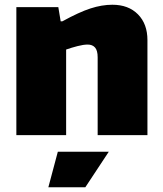

<svg xmlns="http://www.w3.org/2000/svg" viewBox="-20 -570 688 810"><path d="M224 70H439L340 220H184ZM49 -540H226L236 -480H243Q314 -519 362 -534.5Q410 -550 454 -550Q522 -550 562 -509.5Q602 -469 602 -401V0H392V-328Q392 -357 381 -369.5Q370 -382 350 -382Q332 -382 307 -375.5Q282 -369 259 -361V0H49Z"/></svg>

Font: Encode Sans Narrow
Style: Black
Weight: 900
Designer: Pablo Impallari, Andres Torresi
Foundry: Pablo Impallari, Andres Torresi
Version: Version 1.000; ttfautohint (v1.00) -l 8 -r 50 -G 200 -x 14 -